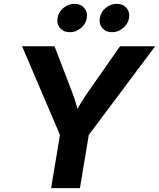

<svg xmlns="http://www.w3.org/2000/svg" viewBox="-20 -965 816 985"><path d="M242.2 0 287.6 -272.9 93.3 -727.5H259.8L345.7 -503.4Q358.9 -470.7 368.4 -438.5Q377.9 -406.2 387.2 -365.2H354.5Q376 -406.2 396.2 -438.7Q416.5 -471.2 439 -503.4L595.7 -727.5H775.9L435.5 -272.9L390.1 0ZM554.7 -799.8Q523.4 -799.8 505.1 -821Q486.8 -842.3 492.2 -872.6Q497.1 -903.3 522.2 -924.3Q547.4 -945.3 579.1 -945.3Q610.4 -945.3 628.7 -924.3Q647 -903.3 642.1 -872.6Q636.7 -842.3 611.3 -821Q585.9 -799.8 554.7 -799.8ZM337.9 -799.8Q306.6 -799.8 288.3 -821Q270 -842.3 275.4 -872.6Q280.3 -903.3 305.4 -924.3Q330.6 -945.3 362.3 -945.3Q394 -945.3 412.1 -924.3Q430.2 -903.3 425.3 -872.6Q420.4 -842.3 395 -821Q369.6 -799.8 337.9 -799.8Z"/></svg>

Font: Inter 20pt
Style: Bold Italic
Weight: 700
Italic angle: -9.3988°
Version: Version 4.001;git-66647c0bb